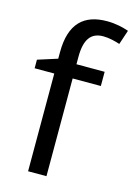

<svg xmlns="http://www.w3.org/2000/svg" viewBox="-117 -827 621 888"><g transform="rotate(15 193.5 -382.5)"><path d="M332 -468V-536H197V-571C197 -655 225 -693 284 -693C313 -693 342 -685 364 -678L387 -747C361 -756 325 -765 283 -765C173 -765 109 -708 109 -570V-539L15 -509V-468H109V0H197V-468Z"/></g></svg>

Font: Noto Sans Hebrew Droid Medium
Style: Regular
Weight: 500
Designer: Monotype Design Team
Foundry: Monotype Imaging Inc.
Version: Version 1.100